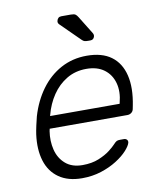

<svg xmlns="http://www.w3.org/2000/svg" viewBox="-83 -790 710 865"><g transform="rotate(-10 272.0 -357.5)"><path d="M223 10Q159 10 117.5 -19Q76 -48 60 -100Q44 -152 53 -220Q55 -235 60.5 -260Q66 -285 70 -300Q90 -368 128 -420Q166 -472 219.5 -501Q273 -530 338 -530Q408 -530 450 -499Q492 -468 506 -410Q520 -352 504 -272L501 -257Q499 -247 491 -241Q483 -235 473 -235H117Q117 -235 116.5 -231Q116 -227 115 -225Q108 -180 118 -139.5Q128 -99 157.5 -73.5Q187 -48 235 -48Q278 -48 309.5 -61Q341 -74 361 -89.5Q381 -105 388 -113Q400 -126 405.5 -128.5Q411 -131 422 -131H438Q447 -131 452 -125.5Q457 -120 455 -111Q451 -97 432.5 -76.5Q414 -56 382.5 -36Q351 -16 310.5 -3Q270 10 223 10ZM129 -291H447L448 -295Q461 -345 450 -385Q439 -425 407.5 -448.5Q376 -472 326 -472Q276 -472 236.5 -448.5Q197 -425 170 -385Q143 -345 130 -295ZM357 -595Q347 -595 341 -596.5Q335 -598 328 -605L241 -691Q234 -698 236 -707Q240 -725 257 -725H300Q315 -725 321 -721Q327 -717 333 -707L383 -626Q388 -618 386 -610Q382 -595 367 -595Z"/></g></svg>

Font: Rubik Light Light
Style: Italic
Weight: 300
Italic angle: -12°
Version: Version 2.104